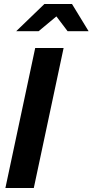

<svg xmlns="http://www.w3.org/2000/svg" viewBox="-20 -940 463 960"><path d="M7 0 156 -700H298L149 0ZM61 -784 202 -920H340L423 -784H318L262 -858L173 -784Z"/></svg>

Font: Red Hat Display ExtraBold
Style: Italic
Weight: 800
Italic angle: -12°
Designer: Pentagram, MCKL
Foundry: Pentagram, MCKL
Version: Version 1.023